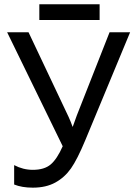

<svg xmlns="http://www.w3.org/2000/svg" viewBox="-20 -864 640 894"><path d="M585.9 -713.9 377 -210.9Q339.8 -121.6 310.5 -79.8Q281.2 -38.1 237.8 -14.2Q194.3 9.8 132.8 9.8Q82 9.8 45.9 -4.9V-95.2Q87.4 -73.2 132.8 -73.2Q186.5 -73.2 216.1 -98.4Q245.6 -123.5 272 -183.1L13.2 -713.9H112.8L299.8 -318.8Q305.7 -306.6 309.6 -295.9Q313.5 -283.7 317.9 -273.9H318.8L337.9 -327.1L490.2 -713.9ZM163.1 -844.2H443.8V-771H163.1Z"/></svg>

Font: Apple Sans Adjectives
Style: Regular
Weight: 400
Monospace: yes
Foundry: Apple Sans Adjectives
Version: Version 0.01